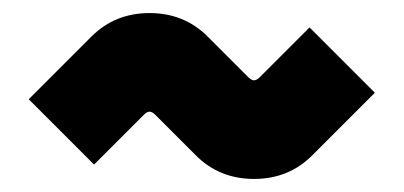

<svg xmlns="http://www.w3.org/2000/svg" viewBox="-20 -482 618 294"><path d="M24 -330 120 -426Q156 -462 209 -462Q262 -462 298 -426L360 -364Q365 -359 369 -359Q373 -359 378 -364L454 -440L554 -340L458 -244Q422 -208 369 -208Q316 -208 280 -244L218 -306Q213 -311 209 -311Q205 -311 200 -306L124 -230Z"/></svg>

Font: Oxanium ExtraLight ExtraBold
Style: Regular
Weight: 800
Version: Version 2.000